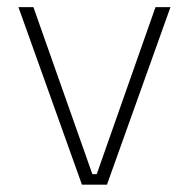

<svg xmlns="http://www.w3.org/2000/svg" viewBox="-20 -506 518 526"><path d="M245 -29 406 -486.5H447L273 0H204.5L30.5 -486.5H71.5L233 -29Z"/></svg>

Font: Anek Bangla
Style: Extra-light
Weight: 200
Designer: Sulekha Rajkumar (Bangla), Yesha Goshar (Latin)
Foundry: Ek Type
Version: Version 1.002;March 21, 2022;FontCreator 13.0.0.2683 64-bit